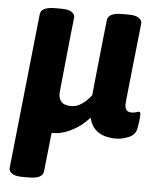

<svg xmlns="http://www.w3.org/2000/svg" viewBox="-52 -570 671 821"><g transform="rotate(5 283.0 -159.5)"><path d="M467 -525Q497 -525 510.5 -515.5Q524 -506 524 -494Q524 -494 521.5 -469Q519 -444 514.5 -405Q510 -366 505.5 -321.5Q501 -277 496.5 -237Q492 -197 489.5 -170.5Q487 -144 487 -142Q487 -125 494 -117Q501 -109 517 -109Q528 -109 535.5 -112Q543 -115 546 -115Q554 -115 554 -104Q554 -102 553 -86Q552 -70 547 -44Q542 -16 513.5 -4Q485 8 459 8Q400 8 369.5 -22Q339 -52 339 -116V-124L364 -102Q351 -77 323.5 -51.5Q296 -26 259.5 -9Q223 8 183 8Q171 8 158.5 6Q146 4 134 0L190 -59L165 174Q162 206 102 206H74Q44 206 30.5 196.5Q17 187 17 175L88 -493Q91 -525 151 -525H179Q209 -525 222.5 -515.5Q236 -506 236 -494Q236 -494 233.5 -471Q231 -448 227 -411.5Q223 -375 219 -333.5Q215 -292 211 -254.5Q207 -217 204.5 -191.5Q202 -166 202 -163Q202 -140 214.5 -127Q227 -114 256 -114Q275 -114 291 -122.5Q307 -131 320 -143.5Q333 -156 342 -168Q345 -201 349.5 -243.5Q354 -286 358.5 -329.5Q363 -373 367 -410Q371 -447 373.5 -470Q376 -493 376 -493Q379 -525 439 -525Z"/></g></svg>

Font: Asap VF Beta
Style: Italic
Weight: 400
Italic angle: -6°
Designer: Pablo Cosgaya
Foundry: Pablo Cosgaya
Version: Version 1.007